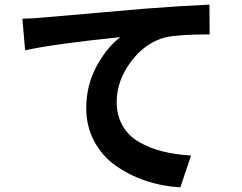

<svg xmlns="http://www.w3.org/2000/svg" viewBox="-20 -766 1040 825"><path d="M87.9 -549.8 76.2 -685.5Q127 -686.5 172.9 -691.4Q195.3 -693.4 599.6 -728.5Q764.6 -741.2 879.9 -746.1L880.9 -618.2Q748 -618.2 690.4 -605.5Q602.5 -582 542 -500Q481.4 -418 481.4 -328.1Q481.4 -269.5 507.3 -225.1Q533.2 -180.7 579.1 -154.8Q625 -128.9 679.7 -115.2Q734.4 -101.6 800.8 -97.7L754.9 39.1Q674.8 34.2 603.5 9.8Q532.2 -14.6 475.1 -55.7Q418 -96.7 384.3 -160.2Q350.6 -223.6 350.6 -300.8Q350.6 -399.4 395 -481.4Q439.5 -563.5 497.1 -606.4Q210 -577.1 87.9 -549.8Z"/></svg>

Font: Gen Shin Gothic Bold
Style: Bold
Weight: 700
Designer: [Source Han Sans]
Ryoko NISHIZUKA  (kana & ideographs); Paul D. Hunt (Latin, Greek & Cyrillic); Wenlong ZHANG  (bopomofo
Version: Version 1.002.20150607